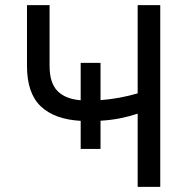

<svg xmlns="http://www.w3.org/2000/svg" viewBox="-20 -727 722 747"><path d="M371.1 -337.4Q443.8 -342.8 515.6 -363.8V-707H603.5V0H515.6V-284.7Q479 -272.9 445.3 -266.4Q411.6 -259.8 371.1 -257.3V-147.5H293.9V-256.8Q191.4 -262.7 138.2 -313.7Q85 -364.7 85 -470.7V-707H172.9V-470.7Q172.9 -404.3 203.6 -373Q234.4 -341.8 293.9 -336.9V-482.4H371.1Z"/></svg>

Font: Pretendard
Style: Regular
Weight: 400
Designer: Base glyphs from Inter by Rasmus Andersson; Hangeul glyphs from Noto Sans CJK(Source Han Sans) by Jang Soo-young and Kan
Foundry: Kil Hyung-jin
Version: Version 1.309